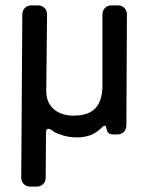

<svg xmlns="http://www.w3.org/2000/svg" viewBox="-20 -500 560 714"><path d="M59 160 63 -446Q63 -461 72.5 -470.5Q82 -480 97 -480H121Q136 -480 145.5 -470.5Q155 -461 155 -446L152 -164Q151 -121 179 -95Q207 -70 254 -70Q310 -70 335.5 -98.5Q361 -127 361 -181V-446Q361 -461 370.5 -470.5Q380 -480 395 -480H418Q433 -480 442.5 -470.5Q452 -461 452 -446L450 -34Q450 -19 440.5 -9.5Q431 0 416 0H401Q379 0 376 -22Q373 -41 359 -26Q339 -6 316.5 2.5Q294 11 265 11Q231 11 201 -1Q187 -5 174 -15Q165 -21 160 -21Q151 -21 151 -4L150 160Q150 175 140.5 184.5Q131 194 116 194H93Q78 194 68.5 184.5Q59 175 59 160Z"/></svg>

Font: Higure Gothic Medium
Style: Regular
Weight: 500
Designer: Yoshimichi Ohira
Foundry: Positype
Version: Version 1.000